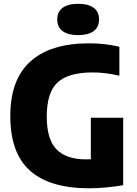

<svg xmlns="http://www.w3.org/2000/svg" viewBox="-20 -977 718 1006"><path d="M447 9.5Q241 9.5 137.5 -82.5Q34 -174.5 34 -369Q34 -560.5 139.5 -655.2Q245 -750 446 -750Q531 -750 605.5 -732V-580.5Q570 -588.5 535.5 -593Q501 -597.5 464.5 -597.5Q338.5 -597.5 281.8 -545.2Q225 -493 225 -366.5Q225 -245.5 276.8 -193.8Q328.5 -142 429.5 -142Q442.5 -142 456 -142.5V-360H625.5V-6.5Q580.5 1 535 5.2Q489.5 9.5 447 9.5ZM389.5 -793Q336.5 -793 308.2 -814Q280 -835 280 -875Q280 -915.5 308.2 -936.2Q336.5 -957 389.5 -957Q442.5 -957 470.8 -936.2Q499 -915.5 499 -875Q499 -835 470.8 -814Q442.5 -793 389.5 -793Z"/></svg>

Font: Encode Sans SmCnd XBd
Style: Regular
Weight: 800
Width: 4
Designer: Multiple Designers
Foundry: Impallari Type
Version: Version 3.002; ttfautohint (v1.8.3) -l 8 -r 50 -G 200 -x 14 